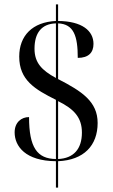

<svg xmlns="http://www.w3.org/2000/svg" viewBox="-20 -780 518 879"><path d="M236 -42V79H246V-42C364 -47 427 -114 427 -217C427 -315 355 -362 246 -418V-673C318 -670 336 -615 336 -515C385 -515 408 -539 408 -579C408 -639 356 -683 246 -684V-760H236V-684C129 -679 68 -617 68 -521C68 -413 140 -371 236 -323V-52C150 -53 113 -105 113 -244C78 -244 47 -220 47 -174C47 -110 97 -43 236 -42ZM236 -673V-423C172 -458 138 -492 138 -557C138 -629 170 -671 236 -673ZM246 -52V-317C319 -281 355 -242 355 -173C355 -98 317 -55 246 -52Z"/></svg>

Font: Noto Serif Display Condensed Medium
Style: Regular
Weight: 500
Width: 3
Designer: Monotype Design Team
Foundry: Monotype Imaging Inc.
Version: Version 2.009